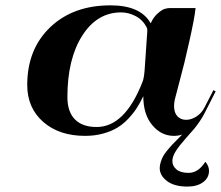

<svg xmlns="http://www.w3.org/2000/svg" viewBox="-20 -499 828 719"><path d="M529.3 -396.5Q515.1 -424.3 488.3 -438.5Q461.4 -452.6 433.6 -452.6Q343.3 -452.6 287.8 -365.2Q232.4 -277.8 232.4 -135.3Q232.4 -80.6 260.5 -52Q288.6 -23.4 341.8 -23.4Q448.2 -23.4 514.2 -193.8Q519 -205.6 521.5 -235.4L530.3 -363.3Q531.7 -377.9 531.7 -383.3Q531.7 -392.6 529.3 -396.5ZM615.7 -468.8H712.4Q709 -433.1 688.7 -342.8Q668.5 -252.4 656.7 -210.9L634.3 -125Q631.8 -111.3 631.8 -102.1Q631.8 -76.7 644.5 -63.5Q657.2 -50.3 676.8 -50.3Q696.3 -50.3 715.3 -62.5Q734.4 -74.7 745.6 -96.2L779.3 -161.6L787.6 -156.7L744.6 -72.3Q731.4 -46.9 708 -17.6Q704.6 -13.2 677.7 16.8Q650.9 46.9 638.2 67.1Q625.5 87.4 625.5 104.5Q625.5 122.1 640.6 135.3Q655.8 148.4 686.5 148.4Q722.2 148.4 749 106.9Q762.7 122.6 762.7 140.6Q762.7 167 740.5 183.3Q718.3 199.7 681.6 199.7Q632.8 199.7 605.5 179Q578.1 158.2 578.1 130.4Q578.1 119.1 582.3 106.7Q586.4 94.2 591.1 85.7Q595.7 77.1 606.9 63.5Q618.2 49.8 623.3 44.4Q628.4 39.1 643.6 23.7Q658.7 8.3 662.1 4.9Q647.5 9.8 630.9 9.8Q584 9.8 550.3 -30.3Q516.6 -70.3 516.6 -138.7Q504.9 -114.3 492.2 -94.5Q479.5 -74.7 460.4 -54.4Q441.4 -34.2 419.2 -20.8Q397 -7.3 366 1.2Q335 9.8 298.8 9.8Q201.2 9.8 141.6 -42.7Q82 -95.2 82 -180.7Q82 -314.9 168 -397Q253.9 -479 394 -479Q506.8 -479 544.4 -411.6Q554.7 -435.1 570.8 -449Q586.9 -462.9 597.2 -465.8Q607.4 -468.8 615.7 -468.8Z"/></svg>

Font: QumpellkaNo12
Style: Regular
Weight: 500
Designer: gluk (gluksza@wp.pl)
Foundry: gluk (gluksza@wp.pl)
Version: Version 00.480